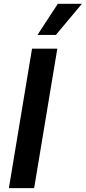

<svg xmlns="http://www.w3.org/2000/svg" viewBox="-20 -981 447 1001"><path d="M278.8 -727.3H147L26.3 0H158ZM175.4 -799H271.3L407.3 -961.3H281.6Z"/></svg>

Font: Margiela Sans Semi Bold
Style: Italic
Weight: 600
Italic angle: -9.39999°
Designer: Stefan Endress, Andreas Faust
Version: Version 1.100;FEAKit 1.0